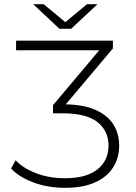

<svg xmlns="http://www.w3.org/2000/svg" viewBox="-20 -895 651 920"><path d="M292 5Q209 5 139.5 -21Q70 -47 33 -88L55 -127Q89 -90 151.5 -65.5Q214 -41 292 -41Q394 -41 447 -83.5Q500 -126 500 -197Q500 -268 447 -310Q394 -352 280 -352H234V-391L474 -676L479 -654H57V-700H521V-663L281 -378L263 -395H286Q375 -395 434 -370Q493 -345 522 -300.5Q551 -256 551 -197Q551 -139 522 -93Q493 -47 435.5 -21Q378 5 292 5ZM265 -757 139 -875H189L311 -774H275L397 -875H447L321 -757Z"/></svg>

Font: Montserrat Thin Light
Style: Regular
Weight: 300
Version: Version 9.000